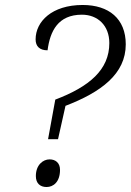

<svg xmlns="http://www.w3.org/2000/svg" viewBox="-20 -744 525 771"><path d="M173 -185H213L243 -319C386 -374 485 -447 485 -566C485 -669 417 -724 312 -724C188 -724 123 -657 123 -586C123 -558 139 -542 171 -542C181 -619 213 -685 309 -685C372 -685 419 -642 419 -571C419 -464 339 -396 202 -344ZM167 7C194 7 221 -13 221 -62C221 -90 203 -104 179 -104C153 -104 124 -82 124 -37C124 -8 141 7 167 7Z"/></svg>

Font: Noto Serif Tamil Light
Style: Italic
Weight: 300
Italic angle: -12°
Designer: Indian Type Foundry, Tom Grace, and the Monotype Design Team
Foundry: Monotype Imaging Inc.
Version: Version 2.003